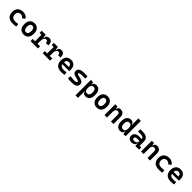

<svg xmlns="http://www.w3.org/2000/svg" viewBox="835 -3520 6534 6534"><g transform="rotate(45 4101.5 -253.5)"><path d="M349.1 9.8C402.8 9.8 460.4 6.8 513.7 -4.9L501 -115.2C456.1 -107.4 408.2 -102.5 360.8 -102.5C248 -102.5 184.6 -159.2 184.6 -264.6C184.6 -360.8 236.3 -415 325.2 -415C378.4 -415 424.8 -388.7 453.6 -342.8L543 -412.6C511.2 -485.8 433.6 -527.3 329.1 -527.3C157.2 -527.3 61.5 -428.7 61.5 -259.8C61.5 -85.9 165.5 9.8 349.1 9.8Z M878.9 9.8C1025.9 9.8 1110.4 -87.9 1110.4 -258.8C1110.4 -429.7 1025.9 -527.3 878.9 -527.3C731.9 -527.3 647.5 -429.7 647.5 -258.8C647.5 -87.9 731.9 9.8 878.9 9.8ZM878.9 -102.5C810.5 -102.5 771.5 -159.2 771.5 -258.8C771.5 -358.9 810.5 -415 878.9 -415C947.3 -415 986.3 -358.9 986.3 -258.8C986.3 -159.2 947.3 -102.5 878.9 -102.5Z M1438 -222.7C1438 -347.2 1474.6 -417.5 1548.3 -417.5C1597.7 -417.5 1619.1 -390.1 1619.1 -323.2H1739.3C1739.3 -459.5 1688.5 -527.3 1586.9 -527.3C1501 -527.3 1456.1 -483.9 1450.7 -394.5H1434.6L1418.5 -517.6H1225.6V-413.1H1317.9V-104.5H1206.1V0H1561.5V-104.5H1438Z M2023.9 -222.7C2023.9 -347.2 2060.5 -417.5 2134.3 -417.5C2183.6 -417.5 2205.1 -390.1 2205.1 -323.2H2325.2C2325.2 -459.5 2274.4 -527.3 2172.9 -527.3C2086.9 -527.3 2042 -483.9 2036.6 -394.5H2020.5L2004.4 -517.6H1811.5V-413.1H1903.8V-104.5H1792V0H2147.5V-104.5H2023.9Z M2679.2 9.8C2720.2 9.8 2773.4 7.8 2837.9 -3.9L2825.2 -115.2C2779.8 -106.4 2736.3 -101.6 2690.9 -101.6C2601.1 -101.6 2542.5 -138.7 2523.4 -209H2860.4C2862.3 -230 2863.3 -251.5 2863.3 -275.9C2863.3 -439.5 2780.8 -527.3 2636.2 -527.3C2486.3 -527.3 2400.4 -428.7 2400.4 -259.8C2400.4 -85.9 2501 9.8 2679.2 9.8ZM2518.1 -295.9C2526.9 -374.5 2569.3 -418.5 2637.2 -418.5C2706.5 -418.5 2748 -375 2748 -295.9Z M3182.6 9.8C3361.8 9.8 3444.3 -41.5 3444.3 -151.9C3444.3 -229 3398.4 -271 3301.8 -295.9L3176.8 -329.6C3146.5 -337.4 3132.8 -345.7 3132.8 -367.7C3132.8 -400.9 3178.2 -415 3286.1 -415C3319.8 -415 3361.3 -413.1 3418 -408.2L3430.7 -517.6C3380.4 -523.9 3335.4 -527.3 3289.1 -527.3C3097.2 -527.3 3008.8 -476.1 3008.8 -363.8C3008.8 -290.5 3047.9 -254.4 3130.4 -231.9L3279.3 -190.4C3305.7 -183.1 3317.9 -173.3 3317.9 -151.4C3317.9 -117.2 3277.3 -102.5 3182.6 -102.5C3145 -102.5 3091.3 -107.9 3015.1 -118.2L3001 -4.9C3046.9 5.4 3104 9.8 3182.6 9.8Z M3592.8 224.6H3713.4V-93.8H3723.6C3732.4 -26.4 3779.8 9.8 3855 9.8C3986.3 9.8 4059.6 -83.5 4059.6 -256.3C4059.6 -431.2 3986.3 -527.3 3854.5 -527.3C3775.4 -527.3 3731 -491.2 3720.2 -423.8H3711.9L3703.6 -517.6H3592.8ZM3713.4 -251.5V-265.6C3713.4 -368.2 3750.5 -417.5 3823.7 -417.5C3897.5 -417.5 3937.5 -360.4 3937.5 -256.3C3937.5 -153.3 3898.4 -100.1 3823.7 -100.1C3746.1 -100.1 3713.4 -148.4 3713.4 -251.5Z M4394.5 9.8C4541.5 9.8 4626 -87.9 4626 -258.8C4626 -429.7 4541.5 -527.3 4394.5 -527.3C4247.6 -527.3 4163.1 -429.7 4163.1 -258.8C4163.1 -87.9 4247.6 9.8 4394.5 9.8ZM4394.5 -102.5C4326.2 -102.5 4287.1 -159.2 4287.1 -258.8C4287.1 -358.9 4326.2 -415 4394.5 -415C4462.9 -415 4502 -358.9 4502 -258.8C4502 -159.2 4462.9 -102.5 4394.5 -102.5Z M5075.7 0H5196.3V-336.9C5196.3 -458 5133.8 -527.3 5024.4 -527.3C4943.4 -527.3 4905.3 -493.2 4897 -423.8H4883.3L4873 -517.6H4764.6V0H4885.3V-271.5C4885.3 -367.7 4921.9 -415 4994.1 -415C5045.9 -415 5075.7 -379.9 5075.7 -317.4Z M5520 9.8C5595.2 9.8 5642.6 -26.4 5651.4 -93.8H5662.1L5677.2 4.9L5782.2 0V-732.4H5661.6V-423.8H5649.9C5639.6 -491.2 5596.7 -527.3 5520.5 -527.3C5388.7 -527.3 5315.4 -431.2 5315.4 -256.3C5315.4 -83.5 5388.7 9.8 5520 9.8ZM5661.6 -251.5C5661.6 -148.4 5628.9 -100.1 5551.3 -100.1C5476.6 -100.1 5437.5 -153.3 5437.5 -256.3C5437.5 -360.4 5477.5 -417.5 5551.3 -417.5C5624.5 -417.5 5661.6 -368.2 5661.6 -265.6Z M6252 4.9 6429.7 0V-97.7L6351.6 -108.4V-309.6C6351.6 -446.3 6264.6 -518.6 6084 -521L5974.6 -522.5L5964.8 -413.6L6093.8 -410.2C6188 -407.7 6235.8 -380.9 6235.8 -320.3V-310.1C6206.1 -316.4 6173.8 -319.3 6133.3 -319.3C5985.4 -319.3 5901.4 -256.8 5901.4 -143.6C5901.4 -45.4 5964.4 9.8 6073.7 9.8C6166.5 9.8 6225.6 -29.8 6233.9 -109.4H6245.1ZM6235.8 -212.9V-200.2C6235.8 -146.5 6190.4 -90.3 6100.1 -90.3C6048.8 -90.3 6021 -111.8 6021 -151.4C6021 -196.3 6061 -219.2 6136.2 -219.2C6170.4 -219.2 6200.7 -219.2 6235.8 -212.9Z M6833.5 0H6954.1V-336.9C6954.1 -458 6891.6 -527.3 6782.2 -527.3C6701.2 -527.3 6663.1 -493.2 6654.8 -423.8H6641.1L6630.9 -517.6H6522.5V0H6643.1V-271.5C6643.1 -367.7 6679.7 -415 6752 -415C6803.7 -415 6833.5 -379.9 6833.5 -317.4Z M7380.4 9.8C7434.1 9.8 7491.7 6.8 7544.9 -4.9L7532.2 -115.2C7487.3 -107.4 7439.5 -102.5 7392.1 -102.5C7279.3 -102.5 7215.8 -159.2 7215.8 -264.6C7215.8 -360.8 7267.6 -415 7356.4 -415C7409.7 -415 7456.1 -388.7 7484.9 -342.8L7574.2 -412.6C7542.5 -485.8 7464.8 -527.3 7360.4 -527.3C7188.5 -527.3 7092.8 -428.7 7092.8 -259.8C7092.8 -85.9 7196.8 9.8 7380.4 9.8Z M7952.6 9.8C7993.7 9.8 8046.9 7.8 8111.3 -3.9L8098.6 -115.2C8053.2 -106.4 8009.8 -101.6 7964.4 -101.6C7874.5 -101.6 7815.9 -138.7 7796.9 -209H8133.8C8135.7 -230 8136.7 -251.5 8136.7 -275.9C8136.7 -439.5 8054.2 -527.3 7909.7 -527.3C7759.8 -527.3 7673.8 -428.7 7673.8 -259.8C7673.8 -85.9 7774.4 9.8 7952.6 9.8ZM7791.5 -295.9C7800.3 -374.5 7842.8 -418.5 7910.6 -418.5C7980 -418.5 8021.5 -375 8021.5 -295.9Z"/></g></svg>

Font: Cascadia Mono SemiBold
Style: Regular
Weight: 600
Monospace: yes
Designer: Aaron Bell
Foundry: Saja Typeworks
Version: Version 2404.023